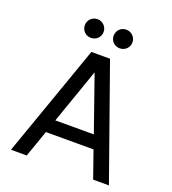

<svg xmlns="http://www.w3.org/2000/svg" viewBox="-165 -1067 1066 1190"><g transform="rotate(20 368.0 -472.0)"><path d="M463 -821C498 -821 525 -848 525 -882C525 -916 498 -944 463 -944C427 -944 401 -916 401 -882C401 -849 427 -821 463 -821ZM273 -821C308 -821 335 -848 335 -882C335 -916 308 -944 273 -944C237 -944 211 -916 211 -882C211 -849 237 -821 273 -821ZM149 0 211 -177H525L587 0H691L429 -740H306L45 0ZM368 -628 495 -265H241Z"/></g></svg>

Font: Be Vietnam Pro
Style: Regular
Weight: 400
Designer: Lam Bao, Tony Le, Vietanh Nguyen
Foundry: Yellow Type Foundry
Version: Version 1.002